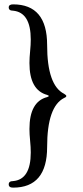

<svg xmlns="http://www.w3.org/2000/svg" viewBox="-20 -801 379 880"><path d="M284 -361Q284 -356 274 -352Q196 -313 196 -127Q196 59 40 59Q20 59 20 44Q20 29 40 29Q121 22 121 -102Q121 -126 118 -156Q115 -186 115 -210Q115 -335 196 -356Q204 -359 204 -361Q204 -363 196 -366Q115 -388 115 -512Q115 -536 118 -566Q121 -596 121 -620Q121 -744 40 -752Q20 -752 20 -767Q20 -781 40 -781Q196 -781 196 -595Q196 -410 274 -371Q284 -365 284 -361Z"/></svg>

Font: Jura
Style: Regular
Weight: 400
Designer: Ed Merritt
Foundry: Ten by Twenty
Version: Version 1.007